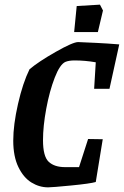

<svg xmlns="http://www.w3.org/2000/svg" viewBox="-20 -797 533 826"><path d="M385 -415 392 -529Q346 -537 301 -537Q277 -537 262 -531Q238 -521 215.5 -463Q193 -405 179 -329.5Q165 -254 165 -194Q165 -124 189.5 -101Q214 -78 260 -78H320L359 -199L422 -198L392 -14Q368 -7 286 1Q204 9 187 9Q149 9 115 -12Q81 -33 59 -78.5Q37 -124 37 -192Q37 -260 57.5 -350Q78 -440 107 -499Q146 -532 220 -574Q294 -616 316 -616Q344 -615 394 -612.5Q444 -610 493 -606L451 -415ZM310 -771 410 -777 423 -752 401 -659H299Z"/></svg>

Font: Grenze SemiBold
Style: Italic
Weight: 600
Italic angle: -10°
Designer: Renata Polastri
Foundry: Omnibus-Type
Version: Version 1.002; ttfautohint (v1.8)